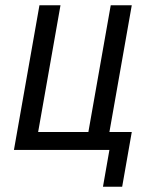

<svg xmlns="http://www.w3.org/2000/svg" viewBox="-20 -570 640 730"><path d="M396 0H33L130 -550H210L125 -68H316L401 -550H481L396 -68H481L444.5 140H371.5Z"/></svg>

Font: JuliaMono Italic
Style: Regular
Weight: 400
Italic angle: -9°
Monospace: yes
Designer: cormullion
Foundry: corm
Version: Version 0.049; ttfautohint (v1.8.4)